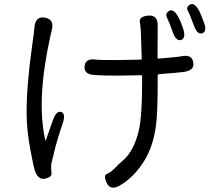

<svg xmlns="http://www.w3.org/2000/svg" viewBox="-20 -836 1040 924"><path d="M558 56Q512 83 494 45Q476 8 495 0.5Q514 -7 532 -26Q551 -46 572 -64Q625 -110 648 -208Q664 -277 664 -444V-469Q664 -474 659 -474L547 -472Q471 -472 435 -475Q382 -478 387 -518Q391 -557 443 -549Q454 -547 546 -547L657 -549Q662 -549 662 -554L658 -681Q657 -705 653 -729Q648 -757 694 -761Q740 -765 739 -711L738 -559Q738 -554 743 -554Q840 -562 852 -565Q903 -576 910 -537Q918 -498 866 -490Q848 -487 745 -479Q739 -478 739 -472V-444Q739 -298 731 -235Q718 -134 676 -65Q627 15 558 56ZM196 24Q163 31 147 -17Q141 -36 127 -111Q108 -209 108 -293Q108 -428 135 -619Q139 -644 142 -669L146 -707Q152 -760 197 -751Q243 -742 229 -691Q227 -685 222 -660Q154 -353 198 -162Q199 -157 201 -162L234 -256Q251 -305 275 -297Q298 -289 281 -240Q253 -159 237 -89Q231 -63 228.5 -54.5Q226 -46 226 -43Q226 -18 228 -1Q229 17 196 24ZM852 -644Q827 -635 810 -685Q796 -726 784.5 -749Q773 -772 795 -784Q817 -795 841 -749Q848 -736 860 -702Q877 -653 852 -644ZM954 -676Q929 -667 912 -716Q894 -766 884 -784Q874 -802 895 -814Q917 -826 941 -779Q943 -776 959 -734Q979 -686 954 -676Z"/></svg>

Font: Resource Han Rounded HK
Style: Regular
Weight: 400
Designer: Cyano Hao (round all glyphs); Ryoko NISHIZUKA  (kana, bopomofo & ideographs); Paul D. Hunt (Latin, Greek & Cyrillic); Sa
Foundry: Cyano Hao
Version: 0.990